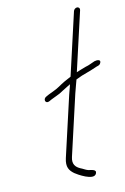

<svg xmlns="http://www.w3.org/2000/svg" viewBox="-87 -710 563 867"><g transform="rotate(-10 195.0 -276.5)"><path d="M270.3 -339C290.8 -349.4 304.3 -354.8 324.6 -362C342 -367.8 355.2 -374.7 368.7 -380C375.8 -382.5 383.3 -384 387.2 -390.5C399.1 -410.6 376.1 -409.9 364.7 -406L342.4 -396C337.1 -393.3 329.9 -390.7 320.6 -388C306.4 -383 292 -376.6 277.6 -371L340.9 -645C342.7 -652.7 337.2 -659 329.6 -659C322.1 -659 314.7 -652.7 312.9 -645L246.2 -356C224.8 -345.2 205.8 -334.1 187.1 -321C169.4 -308.8 154.5 -303.6 135.9 -294L123.3 -287C105.1 -277.7 113.6 -253.7 131.7 -263L144.3 -270L169.1 -282C178.7 -286 188.7 -291.7 199 -299C211.1 -306.7 224.6 -314.7 237.6 -323L234.1 -308C231 -297.3 228.3 -287 226 -277L161.5 2C152.2 42.4 165.4 59.8 187.1 75.5C196.1 82 270.2 126 283.2 94.5C291.2 75.2 264.9 75.9 251.1 73C240.2 70.4 226.8 61.6 218.4 59C197.1 49.6 181.9 35 189.5 2L254 -277C258.6 -297.3 265.4 -318 270.3 -339Z"/></g></svg>

Font: HoneyBee
Style: XLitIt
Weight: 200
Foundry: Cannot Into Space Fonts
Version: Version 0.89